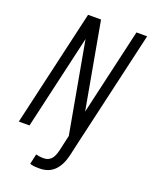

<svg xmlns="http://www.w3.org/2000/svg" viewBox="-169 -810 880 1115"><g transform="rotate(20 271.0 -252.5)"><path d="M11 0 177 -720H257L366 -114L336 -112L476 -720H542L376 0H316L207 -606L217 -608L77 0ZM217 215Q192 215 181 213.5Q170 212 157 208L171 145Q182 148 193 149.5Q204 151 220 151Q245 151 263 134.5Q281 118 291 74L318 -46L376 0L357 84Q342 147 307.5 181Q273 215 217 215Z"/></g></svg>

Font: Instrument Sans Condensed
Style: Italic
Weight: 400
Width: 3
Italic angle: -13°
Designer: Rodrigo Fuenzalida
Foundry: fragTYPE
Version: Version 1.000;gftools[0.9.28]